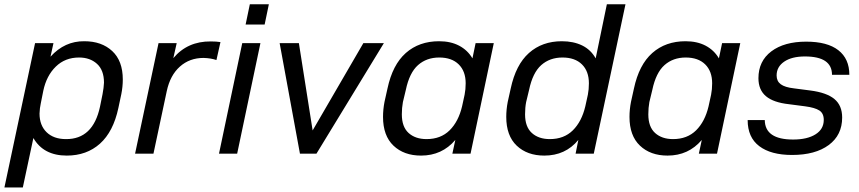

<svg xmlns="http://www.w3.org/2000/svg" viewBox="-39 -710 3970 887"><path d="M123 -510.7H208L194.3 -448.2Q259.8 -520.5 350.6 -519.5Q430.7 -519.5 479.5 -474.1Q528.3 -428.7 528.3 -342.8Q528.3 -309.6 521.5 -275.4L507.8 -210.9Q484.4 -101.6 422.9 -46.4Q361.3 8.8 269.5 8.8Q162.1 8.8 115.2 -72.3L66.4 156.2H-18.6ZM422.9 -216.8 434.6 -274.4Q440.4 -304.7 441.4 -328.1Q441.4 -385.7 409.2 -415Q377 -444.3 326.2 -444.3Q261.7 -444.3 218.8 -402.3Q175.8 -360.4 161.1 -291L149.4 -232.4Q144.5 -210.9 143.6 -185.5Q143.6 -130.9 176.3 -99.1Q209 -67.4 265.6 -67.4Q390.6 -66.4 422.9 -216.8Z M693.4 -510.7H777.3L761.7 -441.4Q827.1 -519.5 934.6 -518.6Q960 -518.6 979.5 -515.6L960.9 -432.6Q935.5 -441.4 901.4 -442.4Q836.9 -442.4 792 -402.3Q747.1 -362.3 731.4 -289.1L669.9 0H585Z M1080.1 -510.7H1164.1L1056.6 0H972.7ZM1115.2 -690.4H1203.1L1183.6 -596.7H1095.7Z M1252.9 -510.7H1341.8L1405.3 -107.4L1639.6 -510.7H1734.4L1422.9 0H1346.7Z M1730.5 -169.9Q1730.5 -204.1 1737.3 -239.3L1751 -300.8Q1774.4 -411.1 1835.9 -465.3Q1897.5 -519.5 1989.3 -519.5Q2043 -519.5 2082 -499Q2121.1 -478.5 2143.6 -440.4L2158.2 -510.7H2242.2L2134.8 0H2050.8L2064.5 -63.5Q2002.9 8.8 1906.2 8.8Q1827.1 8.8 1778.8 -37.1Q1730.5 -83 1730.5 -169.9ZM2095.7 -218.8 2107.4 -272.5Q2112.3 -296.9 2112.3 -325.2Q2112.3 -380.9 2080.1 -412.6Q2047.9 -444.3 1990.2 -444.3Q1931.6 -444.3 1892.1 -409.2Q1852.5 -374 1835.9 -294.9L1822.3 -238.3Q1817.4 -211.9 1817.4 -181.6Q1817.4 -124 1848.6 -95.7Q1879.9 -67.4 1931.6 -67.4Q1997.1 -67.4 2038.1 -107.9Q2079.1 -148.4 2095.7 -218.8Z M2299.8 -169.9Q2299.8 -204.1 2306.6 -239.3L2320.3 -300.8Q2343.8 -411.1 2404.8 -465.3Q2465.8 -519.5 2556.6 -519.5Q2610.4 -519.5 2650.4 -500Q2690.4 -480.5 2712.9 -440.4L2764.6 -690.4H2850.6L2704.1 0H2620.1L2632.8 -63.5Q2573.2 8.8 2475.6 8.8Q2396.5 8.8 2348.1 -37.1Q2299.8 -83 2299.8 -169.9ZM2665 -218.8 2676.8 -272.5Q2681.6 -296.9 2681.6 -325.2Q2681.6 -380.9 2649.4 -412.6Q2617.2 -444.3 2559.6 -444.3Q2501 -444.3 2461.4 -409.2Q2421.9 -374 2405.3 -294.9L2391.6 -238.3Q2386.7 -212.9 2386.7 -181.6Q2386.7 -124 2418 -95.7Q2449.2 -67.4 2501 -67.4Q2566.4 -67.4 2607.4 -107.9Q2648.4 -148.4 2665 -218.8Z M2869.1 -169.9Q2869.1 -204.1 2876 -239.3L2889.6 -300.8Q2913.1 -411.1 2974.6 -465.3Q3036.1 -519.5 3127.9 -519.5Q3181.6 -519.5 3220.7 -499Q3259.8 -478.5 3282.2 -440.4L3296.9 -510.7H3380.9L3273.4 0H3189.5L3203.1 -63.5Q3141.6 8.8 3044.9 8.8Q2965.8 8.8 2917.5 -37.1Q2869.1 -83 2869.1 -169.9ZM3234.4 -218.8 3246.1 -272.5Q3251 -296.9 3251 -325.2Q3251 -380.9 3218.8 -412.6Q3186.5 -444.3 3128.9 -444.3Q3070.3 -444.3 3030.8 -409.2Q2991.2 -374 2974.6 -294.9L2960.9 -238.3Q2956.1 -211.9 2956.1 -181.6Q2956.1 -124 2987.3 -95.7Q3018.6 -67.4 3070.3 -67.4Q3135.7 -67.4 3176.8 -107.9Q3217.8 -148.4 3234.4 -218.8Z M3415 -155.3H3494.1Q3495.1 -65.4 3625 -65.4Q3690.4 -65.4 3728.5 -89.4Q3766.6 -113.3 3766.6 -156.2Q3766.6 -186.5 3746.1 -199.7Q3725.6 -212.9 3680.7 -218.8L3606.4 -228.5Q3534.2 -236.3 3499.5 -265.6Q3464.8 -294.9 3464.8 -348.6Q3464.8 -427.7 3524.4 -472.7Q3584 -517.6 3685.5 -517.6Q3783.2 -517.6 3834 -478Q3884.8 -438.5 3884.8 -364.3H3804.7Q3804.7 -449.2 3679.7 -449.2Q3619.1 -449.2 3584 -425.3Q3548.8 -401.4 3548.8 -361.3Q3548.8 -335 3567.9 -320.8Q3586.9 -306.6 3628.9 -301.8L3704.1 -292Q3780.3 -282.2 3815.9 -252.4Q3851.6 -222.7 3851.6 -167Q3851.6 -85.9 3789.6 -40Q3727.5 5.9 3620.1 5.9Q3522.5 5.9 3468.8 -34.7Q3415 -75.2 3415 -155.3Z"/></svg>

Font: Dinish Expanded
Style: Italic
Weight: 400
Width: 7
Italic angle: -12°
Designer: Charles Nix
Foundry: Playbeing
Version: Version 2.005; ttfautohint (v1.8.3)